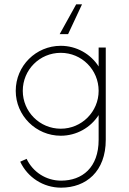

<svg xmlns="http://www.w3.org/2000/svg" viewBox="-20 -615 593 881"><path d="M356.4 -595.2H329.6L253.9 -458.5H292.5ZM432.6 -397V-310.1C396 -367.2 331.5 -404.8 258.8 -404.8C145 -404.8 52.2 -313 52.2 -198.2C52.2 -84.5 145 7.8 258.8 7.8C331.5 7.8 396 -29.8 432.6 -86.9V26.4C432.6 153.8 357.4 213.9 260.3 213.9C190.9 213.9 130.4 173.8 102.1 113.8L72.8 127C106.4 198.7 178.2 246.1 260.3 246.1C375 246.1 465.3 171.9 465.3 26.4V-397ZM258.8 -24.4C162.1 -24.4 84.5 -102.5 84.5 -198.2C84.5 -294.9 162.1 -372.6 258.8 -372.6C355 -372.6 432.6 -294.9 432.6 -198.2C432.6 -102.5 355 -24.4 258.8 -24.4Z"/></svg>

Font: Now ExtraLight
Style: Regular
Weight: 200
Designer: Alfredo Marco Pradil
Foundry: Alfredo Marco Pradil
Version: Version 1.200;hotconv 1.0.109;makeotfexe 2.5.65596